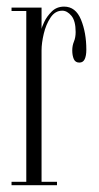

<svg xmlns="http://www.w3.org/2000/svg" viewBox="-20 -546 293 566"><path d="M14 0V-10H57.5V-513.5H14V-523.5H102.5V-460.5Q103 -465.5 110.5 -481.5Q118 -497.5 132.5 -512Q147 -526.5 169 -526.5Q203 -526.5 218.8 -488Q234.5 -449.5 234.5 -399.5Q234.5 -382 229.8 -371.8Q225 -361.5 214 -361.5Q202 -361.5 197.5 -372Q193 -382.5 193 -397.5Q193 -411.5 198 -423.5Q203 -435.5 203 -451.5Q203 -484.5 190.5 -499.5Q178 -514.5 163.5 -514.5Q142.5 -514.5 129 -494.2Q115.5 -474 109 -446.5Q102.5 -419 102.5 -397.5V-10H148V0Z"/></svg>

Font: Imbue 100pt ExtraLight
Style: Regular
Weight: 200
Designer: Tyler Finck
Foundry: Etcetera Type Company
Version: Version 1.102; ttfautohint (v1.8.3)